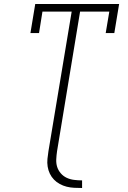

<svg xmlns="http://www.w3.org/2000/svg" viewBox="-20 -755 640 959"><path d="M390 184Q370 184 350.5 183Q331 182 313 177.5Q295 173 278.5 164Q262 155 249.5 142Q237 129 229 112.5Q221 96 218 77Q215 58 217 38.5Q219 19 222 0L338 -697H192L175 -590H132L156 -735H575L551 -590H508L526 -697H380L265 0Q262 20 261 40.5Q260 61 265.5 78.5Q271 96 283.5 110.5Q296 125 313 133Q330 141 350 143.5Q370 146 390 146Z"/></svg>

Font: Iosevka Etoile XLtObl
Style: Regular
Weight: 200
Italic angle: -9°
Designer: Belleve Invis
Foundry: Belleve Invis
Version: Version 15.5.2; ttfautohint (v1.8.4)